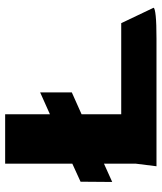

<svg xmlns="http://www.w3.org/2000/svg" viewBox="39 -667 628 746"><g transform="rotate(-90 353.0 -294.0)"><path d="M696 -11Q693 -6 664 -3Q635 0 576 0H80L90 -80V-204L19 -172L20 -295L90 -327V-588H282V-414L367 -452V-329L282 -291V-137H636Z"/></g></svg>

Font: Gold Bold
Style: Regular
Weight: 400
Designer: jaiki
Version: Version 1.000